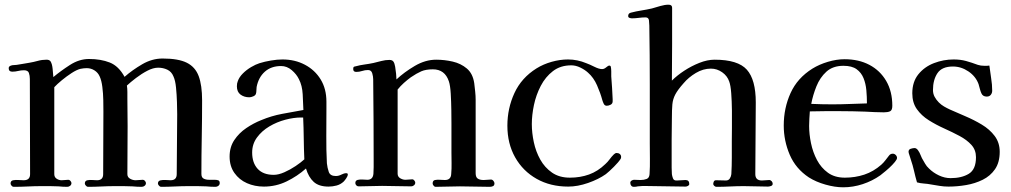

<svg xmlns="http://www.w3.org/2000/svg" viewBox="-20 -794 4303 817"><path d="M915 -15Q915 -8 909.5 -3.5Q904 1 897 1Q887 1 877.5 0.5Q868 0 857 -1Q838 -2 820 -2Q802 -2 783 -2Q753 -2 723.5 -0.5Q694 1 665 1Q661 1 656.5 -4Q652 -9 652 -13Q652 -24 662.5 -26.5Q673 -29 686 -28Q699 -27 706 -27Q732 -27 732 -53Q732 -117 733 -180.5Q734 -244 734 -308Q734 -328 733 -359.5Q732 -391 729 -421.5Q726 -452 718 -469Q710 -489 692 -497.5Q674 -506 653 -506Q632 -506 607 -493Q582 -480 558.5 -462Q535 -444 520 -430Q522 -417 522 -402.5Q522 -388 522 -374Q522 -345 522.5 -315.5Q523 -286 523 -257Q523 -206 522.5 -155Q522 -104 522 -53Q522 -40 533.5 -33.5Q545 -27 557 -27Q565 -27 572.5 -28Q580 -29 588 -29Q593 -29 597 -24Q601 -19 601 -15Q601 -8 595.5 -3.5Q590 1 583 1Q573 1 563.5 0.5Q554 0 543 -1Q524 -2 505.5 -2Q487 -2 469 -2Q440 -2 411.5 -0.5Q383 1 354 1Q350 1 345.5 -4Q341 -9 341 -13Q341 -25 352 -27Q362 -29 372.5 -28Q383 -27 393 -27Q419 -27 419 -53Q419 -120 419.5 -186.5Q420 -253 420 -320Q420 -340 419.5 -368Q419 -396 415.5 -424Q412 -452 404 -469Q397 -485 382 -494.5Q367 -504 349 -504Q336 -504 322 -501Q306 -497 284.5 -483Q263 -469 243 -452.5Q223 -436 211 -423Q211 -331 211 -238Q211 -145 211 -53Q211 -40 221 -33.5Q231 -27 242 -27Q250 -27 257 -28Q264 -29 271 -29Q276 -29 280 -24Q284 -19 284 -15Q284 -8 278.5 -3.5Q273 1 266 1Q257 1 248 0.5Q239 0 229 -1Q211 -2 193 -2Q175 -2 157 -2Q128 -2 98 -0.5Q68 1 38 1Q33 1 29 -4Q25 -9 25 -13Q25 -25 36 -27Q47 -29 58.5 -28Q70 -27 81 -27Q108 -27 108 -53Q108 -154 107.5 -255.5Q107 -357 107 -458Q107 -472 103 -483.5Q99 -495 82 -495Q69 -495 57 -492Q45 -489 32 -489Q17 -489 17 -504Q17 -512 27 -515Q32 -517 38.5 -517Q45 -517 51 -518Q65 -520 78.5 -522.5Q92 -525 105 -527Q123 -530 141 -535Q159 -540 178 -540Q190 -540 195 -533Q202 -522 204 -500.5Q206 -479 207 -466Q238 -492 277.5 -517.5Q317 -543 359 -543Q409 -543 447 -528Q485 -513 510 -467Q543 -496 585 -520.5Q627 -545 672 -545Q739 -545 775 -527Q811 -509 825.5 -470Q840 -431 840 -367Q840 -289 838.5 -210.5Q837 -132 837 -54Q837 -39 846.5 -34Q856 -29 869.5 -29Q883 -29 893 -29Q901 -29 908 -27Q915 -25 915 -15Z M1275 -116Q1273 -160 1272.5 -205Q1272 -250 1270 -294H1261Q1230 -294 1194 -284.5Q1158 -275 1126 -256Q1094 -237 1073.5 -209Q1053 -181 1053 -145Q1053 -101 1076.5 -75.5Q1100 -50 1145 -50Q1165 -50 1190 -61Q1215 -72 1238 -87.5Q1261 -103 1275 -116ZM1460 -52Q1460 -45 1453.5 -35.5Q1447 -26 1442 -21Q1429 -9 1412 -4.5Q1395 0 1378 0Q1337 0 1315 -20Q1293 -40 1282 -77Q1245 -44 1199.5 -22Q1154 0 1103 0Q1064 0 1031 -14.5Q998 -29 977.5 -58Q957 -87 957 -128Q957 -168 977 -198Q997 -228 1028 -249Q1059 -270 1092 -283Q1135 -301 1180.5 -309.5Q1226 -318 1271 -326Q1270 -356 1268 -393Q1266 -430 1252 -457Q1242 -478 1221.5 -495.5Q1201 -513 1176 -513Q1134 -513 1107 -489Q1080 -465 1072 -424Q1071 -417 1071 -409Q1071 -401 1069 -395Q1067 -388 1057.5 -384Q1048 -380 1041 -380Q1019 -380 1003.5 -391.5Q988 -403 988 -427Q988 -440 992 -449Q998 -466 1013.5 -481.5Q1029 -497 1048.5 -508.5Q1068 -520 1084 -525Q1106 -532 1133 -536.5Q1160 -541 1182 -541Q1235 -541 1277.5 -518.5Q1320 -496 1344.5 -456Q1369 -416 1369 -361V-330Q1369 -272 1368.5 -214.5Q1368 -157 1371 -99Q1373 -80 1379 -62.5Q1385 -45 1409 -45Q1421 -45 1432.5 -51Q1444 -57 1453 -57Q1460 -57 1460 -52Z M2084 -14Q2084 -5 2078 -2Q2072 1 2064 1Q2033 1 2001 0Q1969 -1 1937 -1Q1912 -1 1885.5 0Q1859 1 1833 1Q1829 1 1825 -4Q1821 -9 1821 -13Q1821 -26 1831 -28Q1842 -30 1852.5 -29Q1863 -28 1873 -28Q1899 -28 1900 -54Q1902 -77 1901.5 -100Q1901 -123 1901 -145V-269Q1901 -290 1900.5 -325.5Q1900 -361 1898 -395.5Q1896 -430 1890 -448Q1873 -499 1822 -499Q1792 -499 1772.5 -490.5Q1753 -482 1728 -465Q1713 -454 1698.5 -441Q1684 -428 1672 -413Q1672 -323 1672 -233.5Q1672 -144 1672 -55Q1672 -42 1683 -35.5Q1694 -29 1705 -29Q1713 -29 1720.5 -30Q1728 -31 1735 -31Q1739 -31 1743 -26Q1747 -21 1747 -17Q1747 -10 1741.5 -5.5Q1736 -1 1730 -1Q1699 -1 1668 -2Q1637 -3 1606 -3Q1581 -3 1556 -2Q1531 -1 1506 -1Q1500 -1 1496 -5.5Q1492 -10 1492 -15Q1492 -26 1502 -28.5Q1512 -31 1524 -30Q1536 -29 1543 -29Q1567 -29 1569 -55Q1570 -69 1570 -83Q1570 -97 1570 -110Q1570 -196 1569.5 -283Q1569 -370 1568 -457Q1568 -468 1564 -482Q1560 -496 1546 -496Q1533 -496 1521 -492Q1509 -488 1496 -488Q1483 -488 1483 -500Q1483 -507 1485 -509Q1487 -511 1494 -512Q1512 -517 1531 -519.5Q1550 -522 1569 -526Q1586 -530 1603 -534.5Q1620 -539 1637 -539Q1649 -539 1654 -532Q1659 -525 1661.5 -510Q1664 -495 1665.5 -480Q1667 -465 1667 -456Q1700 -487 1745 -513.5Q1790 -540 1836 -540Q1871 -540 1906 -532Q1941 -524 1966.5 -502.5Q1992 -481 1998 -440Q2000 -423 2002 -404.5Q2004 -386 2004 -369Q2004 -291 2004 -213Q2004 -135 2004 -57Q2004 -40 2013 -34Q2022 -28 2038 -28Q2046 -28 2053.5 -29Q2061 -30 2069 -30Q2075 -30 2079.5 -24.5Q2084 -19 2084 -14Z M2623 -126Q2623 -124 2622.5 -122Q2622 -120 2621 -118Q2612 -104 2592 -84Q2572 -64 2558 -53Q2527 -31 2482.5 -15.5Q2438 0 2398 0Q2322 0 2263.5 -33Q2205 -66 2172 -124.5Q2139 -183 2139 -259Q2139 -333 2169 -398Q2199 -463 2263 -503Q2292 -521 2327.5 -531Q2363 -541 2397 -541Q2417 -541 2436.5 -537Q2456 -533 2475 -525Q2489 -520 2509 -510Q2529 -500 2542 -500Q2551 -500 2559.5 -507.5Q2568 -515 2573 -515Q2577 -515 2579 -511Q2581 -501 2581 -490Q2581 -479 2581 -469Q2583 -444 2584.5 -420Q2586 -396 2587 -372Q2587 -370 2587 -367.5Q2587 -365 2587 -363Q2587 -353 2578.5 -348.5Q2570 -344 2562 -344Q2553 -344 2549 -352.5Q2545 -361 2543 -368Q2535 -398 2520.5 -431Q2506 -464 2482 -485Q2469 -497 2449.5 -506.5Q2430 -516 2411 -516Q2365 -516 2333 -491.5Q2301 -467 2281 -428.5Q2261 -390 2252 -347Q2243 -304 2243 -266Q2243 -229 2251.5 -189Q2260 -149 2279 -115Q2298 -81 2329 -59.5Q2360 -38 2405 -38Q2449 -38 2486.5 -51.5Q2524 -65 2556 -96Q2566 -105 2574 -116Q2582 -127 2592 -137Q2598 -143 2604 -143Q2612 -143 2617.5 -138.5Q2623 -134 2623 -126Z M3268 -12Q3268 -5 3260.5 -2.5Q3253 0 3248 0Q3223 0 3197 -1Q3171 -2 3145 -2Q3116 -2 3086.5 -0.5Q3057 1 3028 1Q3024 1 3019.5 -3Q3015 -7 3015 -11Q3015 -16 3017.5 -21.5Q3020 -27 3027 -27Q3038 -27 3048.5 -26.5Q3059 -26 3069 -26Q3080 -26 3085.5 -34.5Q3091 -43 3092 -53Q3094 -88 3094 -123.5Q3094 -159 3094 -193Q3094 -213 3094.5 -248.5Q3095 -284 3094.5 -324Q3094 -364 3091.5 -397.5Q3089 -431 3083 -447Q3075 -471 3053 -486.5Q3031 -502 3005 -502Q2972 -502 2941 -483.5Q2910 -465 2889 -440Q2864 -412 2853.5 -392Q2843 -372 2841 -349.5Q2839 -327 2839 -290Q2838 -244 2838 -198.5Q2838 -153 2838 -107Q2838 -94 2838 -80.5Q2838 -67 2839 -53Q2840 -45 2843.5 -35.5Q2847 -26 2857 -26H2861Q2870 -26 2879 -27Q2888 -28 2897 -28Q2913 -28 2913 -11Q2913 -6 2907.5 -3Q2902 0 2897 0Q2863 0 2830 -1Q2797 -2 2764 -2Q2747 -2 2729 -2.5Q2711 -3 2694 -1Q2690 0 2686 0.5Q2682 1 2677 1Q2670 1 2666 -4Q2662 -9 2662 -16Q2662 -22 2667.5 -25.5Q2673 -29 2678 -29Q2685 -29 2692 -28.5Q2699 -28 2706 -28Q2720 -28 2731.5 -32.5Q2743 -37 2744 -53Q2746 -85 2745.5 -118Q2745 -151 2745 -182Q2745 -245 2745 -308Q2745 -371 2745 -433Q2745 -496 2744.5 -559Q2744 -622 2743 -685Q2743 -694 2741.5 -707Q2740 -720 2727 -720Q2713 -720 2698 -718Q2683 -716 2669 -716Q2664 -716 2658.5 -718Q2653 -720 2653 -726Q2653 -737 2664 -740Q2687 -746 2709.5 -749.5Q2732 -753 2754 -758Q2771 -763 2790 -768.5Q2809 -774 2825 -774Q2840 -774 2840 -761Q2840 -683 2840 -605.5Q2840 -528 2839 -451Q2861 -473 2891.5 -493Q2922 -513 2956 -526.5Q2990 -540 3021 -540Q3120 -540 3158 -497.5Q3196 -455 3196 -358Q3196 -282 3195 -206Q3194 -130 3194 -53Q3194 -26 3222 -26Q3230 -26 3238 -27Q3246 -28 3253 -28Q3259 -28 3263.5 -23Q3268 -18 3268 -12Z M3669 -354Q3669 -382 3666.5 -410Q3664 -438 3654.5 -461.5Q3645 -485 3625 -499.5Q3605 -514 3569 -514Q3524 -514 3496.5 -489Q3469 -464 3454 -426.5Q3439 -389 3432 -352Q3454 -351 3476.5 -350.5Q3499 -350 3521 -350Q3558 -350 3595 -351.5Q3632 -353 3669 -354ZM3797 -122Q3797 -119 3795 -115Q3790 -106 3777 -92.5Q3764 -79 3749.5 -67Q3735 -55 3726 -48Q3692 -24 3651 -10.5Q3610 3 3568 3Q3533 3 3492.5 -8.5Q3452 -20 3422 -39Q3366 -76 3340.5 -135.5Q3315 -195 3315 -260Q3315 -334 3344 -398Q3373 -462 3437 -502Q3466 -520 3503 -531Q3540 -542 3574 -542Q3634 -542 3679.5 -518Q3725 -494 3751 -449.5Q3777 -405 3777 -344Q3777 -325 3767.5 -320.5Q3758 -316 3741 -316Q3721 -316 3701 -317Q3681 -318 3661 -319Q3634 -320 3607.5 -320.5Q3581 -321 3555 -321Q3523 -321 3490.5 -321Q3458 -321 3426 -320Q3425 -304 3424 -289Q3423 -274 3423 -258Q3423 -223 3431 -184.5Q3439 -146 3456.5 -113Q3474 -80 3503 -59Q3532 -38 3575 -38Q3619 -38 3658 -51Q3697 -64 3730 -93Q3740 -102 3747.5 -112Q3755 -122 3763 -132Q3769 -140 3779 -140Q3786 -140 3791.5 -134.5Q3797 -129 3797 -122Z M4234 -148Q4234 -103 4214 -74Q4194 -45 4161.5 -29Q4129 -13 4091 -6.5Q4053 0 4016 0Q3997 0 3978.5 -3Q3960 -6 3942 -9Q3927 -12 3911.5 -13Q3896 -14 3882 -18Q3875 -42 3869.5 -66.5Q3864 -91 3856 -114Q3855 -119 3850.5 -131.5Q3846 -144 3846 -148Q3846 -158 3855.5 -161Q3865 -164 3872 -164Q3877 -164 3881.5 -160Q3886 -156 3888 -152Q3893 -145 3896 -137Q3899 -129 3903 -121Q3910 -109 3916.5 -97.5Q3923 -86 3933 -77Q3951 -59 3975.5 -47.5Q4000 -36 4025 -36Q4072 -36 4102.5 -54.5Q4133 -73 4133 -125Q4133 -156 4113.5 -177.5Q4094 -199 4063 -215.5Q4032 -232 3997.5 -247.5Q3963 -263 3932 -282.5Q3901 -302 3881.5 -329.5Q3862 -357 3862 -397Q3862 -446 3888 -478Q3914 -510 3954.5 -525.5Q3995 -541 4038 -541Q4067 -541 4090.5 -534.5Q4114 -528 4141 -518Q4153 -514 4169 -514Q4174 -514 4179.5 -514Q4185 -514 4190 -515Q4193 -489 4197.5 -461.5Q4202 -434 4202 -408Q4202 -398 4196 -390.5Q4190 -383 4179 -383Q4162 -383 4156 -397Q4152 -406 4149.5 -416Q4147 -426 4144 -436Q4132 -469 4101 -490Q4070 -511 4035 -511Q3988 -511 3969 -482.5Q3950 -454 3950 -411Q3950 -395 3957 -382Q3964 -369 3975 -358Q3985 -348 3997 -341Q4009 -334 4022 -328Q4051 -315 4087.5 -299.5Q4124 -284 4157.5 -264Q4191 -244 4212.5 -215.5Q4234 -187 4234 -148Z"/></svg>

Font: Kaisei HarunoUmi Medium
Style: Regular
Weight: 500
Designer: Font-Kai, 金井和夫
Foundry: KAZUO KANAI
Version: Version 5.003